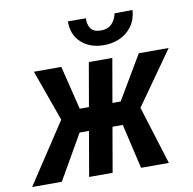

<svg xmlns="http://www.w3.org/2000/svg" viewBox="-112 -814 902 896"><g transform="rotate(-10 339.0 -366.0)"><path d="M183.6 -211.9 70.3 -528.3H200.2L251 -321.3H340.8L306.2 -211.9ZM238.8 -225.1 109.4 0H-31.2L163.6 -295.9ZM441.9 -528.3 350.1 0H238.8L330.6 -528.3ZM709 -528.3 485.4 -211.9H358.4L362.3 -321.3H444.8L567.4 -528.3ZM484.9 0 430.7 -233.9 523.9 -298.3 616.7 0ZM488.3 -731.4 573.7 -732.4Q570.3 -687.5 547.9 -656.2Q525.4 -625 489.3 -608.9Q453.1 -592.8 409.7 -593.8Q346.7 -595.2 306.6 -632.1Q266.6 -668.9 267.1 -732.4L352.5 -731.9Q351.1 -702.1 364.5 -683.1Q377.9 -664.1 411.1 -663.6Q443.8 -663.1 463.1 -682.1Q482.4 -701.2 488.3 -731.4Z"/></g></svg>

Font: Roboto Condensed Medium
Style: Italic
Weight: 500
Italic angle: -12°
Designer: Christian Robertson
Foundry: Google
Version: Version 3.0; 2020